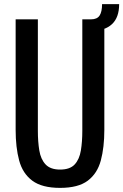

<svg xmlns="http://www.w3.org/2000/svg" viewBox="-20 -904 599 933"><path d="M272 9Q184 9 137 -26Q90 -61 73 -124.5Q56 -188 56 -273V-810H164V-268Q164 -216 171 -173Q178 -130 201.5 -105Q225 -80 272 -80Q320 -80 343 -105Q366 -130 373 -173Q380 -216 380 -268V-810H487V-273Q487 -188 470 -124.5Q453 -61 406.5 -26Q360 9 272 9ZM412 -754V-810H422Q452 -810 464 -828.5Q476 -847 476 -884H559Q559 -819 524 -786.5Q489 -754 424 -754Z"/></svg>

Font: Oswald
Style: Regular
Weight: 400
Designer: Vernon Adams
Foundry: Vernon Adams
Version: Version 4.103; ttfautohint (v1.8.3)